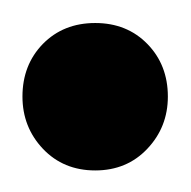

<svg xmlns="http://www.w3.org/2000/svg" viewBox="-20 -450 170 171"><path d="M64.8 -298.2Q36.5 -298.2 18.2 -317.5Q0 -336.8 0 -364Q0 -392.2 18.2 -410.9Q36.5 -429.5 64.8 -429.5Q93 -429.5 111.2 -410.9Q129.5 -392.2 129.5 -364Q129.5 -336.8 111.2 -317.5Q93 -298.2 64.8 -298.2Z"/></svg>

Font: Outfit Thin
Style: Regular
Weight: 100
Designer: Rodrigo Fuenzalida
Foundry: fragTYPE
Version: Version 1.000